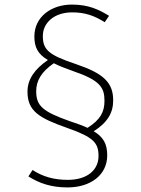

<svg xmlns="http://www.w3.org/2000/svg" viewBox="-20 -747 615 838"><path d="M389 -174C450 -213 474 -255 474 -309C474 -388 430 -427 312 -467C192 -507 167 -530 167 -590C167 -647 216 -693 295 -693C351 -693 391 -679 437 -650L456 -678C410 -706 366 -727 294 -727C202 -727 130 -672 130 -588C130 -541 145 -511 189 -485C131 -445 100 -401 100 -347C100 -262 150 -232 275 -188C389 -148 410 -123 410 -66C410 -6 362 38 276 38C215 38 167 24 122 -5L104 23C152 53 203 71 275 71C375 71 448 17 448 -69C448 -120 430 -150 389 -174ZM138 -349C138 -395 161 -434 215 -471C238 -459 267 -448 301 -436C418 -396 436 -364 436 -307C436 -259 419 -225 362 -189C341 -199 315 -208 285 -218C166 -260 138 -285 138 -349Z"/></svg>

Font: Glow Sans SC Normal ExtraLight
Style: Regular
Weight: 200
Designer: Ryoko NISHIZUKA (kana, bopomofo & ideographs); Paul D. Hunt (Latin, Greek & Cyrillic); Sandoll Communications, Soo-young
Version: Version 0.93